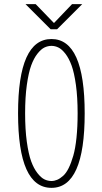

<svg xmlns="http://www.w3.org/2000/svg" viewBox="-20 -894 490 925"><path d="M376 -874 255 -753H224L103 -874H152L240 -783L327 -874ZM228 11Q67 11 67 -348Q67 -706 228 -706Q388 -706 388 -348Q388 11 228 11ZM228 -22Q242 -22 255.5 -27.8Q269 -33.5 283.8 -46.5Q298.5 -59.5 310.8 -84.2Q323 -109 333 -143.5Q343 -178 348.5 -230.5Q354 -283 354 -348Q354 -425 345.8 -484.5Q337.5 -544 324.8 -578.8Q312 -613.5 294.8 -635.5Q277.5 -657.5 261.2 -665.2Q245 -673 228 -673Q210.5 -673 194.2 -665.2Q178 -657.5 160.5 -635.5Q143 -613.5 130.2 -578.5Q117.5 -543.5 109.2 -484.2Q101 -425 101 -348Q101 -270.5 109.2 -211Q117.5 -151.5 130.2 -116.8Q143 -82 160.5 -59.8Q178 -37.5 194.2 -29.8Q210.5 -22 228 -22Z"/></svg>

Font: League Mono Condensed Thin
Style: Regular
Weight: 100
Width: 1
Designer: Tyler Finck
Foundry: The League of Moveable Type / Tyler Finck
Version: Version 2.210